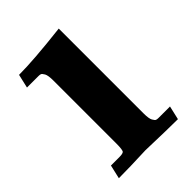

<svg xmlns="http://www.w3.org/2000/svg" viewBox="-141 -496 560 560"><g transform="rotate(-45 139.5 -215.5)"><path d="M260.7 0.5Q222.7 0.5 129.4 -2.4Q60.1 0.5 17.1 0.5L26.9 -42H62.5Q74.7 -42 79.1 -45.4Q83.5 -48.8 83.5 -76.7V-335.4Q83.5 -357.4 78.9 -365.5Q74.2 -373.5 70.8 -374.8Q67.4 -376 62.5 -376H14.6L24.4 -418.5Q84.5 -418.5 201.7 -432.1V-82.5Q201.7 -60.5 206.3 -52.5Q210.9 -44.4 214.4 -43.2Q217.8 -42 222.7 -42H270.5Z"/></g></svg>

Font: Quaaykop
Style: Bold
Weight: 700
Designer: Tup Wanders
Foundry: Free font, DO NOT SELL
Version: Version 1.00;July 31, 2023;FontCreator 11.5.0.2430 64-bit